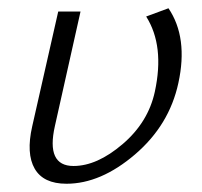

<svg xmlns="http://www.w3.org/2000/svg" viewBox="-20 -441 490 465"><path d="M175 -413 113 -136Q91 -39 158 -39Q215 -39 277 -92Q339 -145 355 -219Q379 -330 334 -401L388 -421Q436 -350 412 -240Q390 -138 307 -67Q224 4 141 4Q85 4 64 -32.5Q43 -69 58 -135L121 -413Z"/></svg>

Font: EauTestInfant Semilight
Style: Italic
Weight: 300
Italic angle: -12°
Designer: Christian Thalmann (Catharsis Fonts)
Version: Version 0.001;PS 000.001;hotconv 1.0.88;makeotf.lib2.5.64775